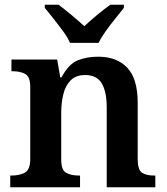

<svg xmlns="http://www.w3.org/2000/svg" viewBox="-20 -786 699 806"><path d="M23 0V-49H27Q61 -49 84 -61Q107 -73 107 -119V-421Q107 -464 86 -475.5Q65 -487 32 -487H28V-536H220L233 -461H238Q268 -517 306 -532.5Q344 -548 392 -548Q470 -548 514 -502Q558 -456 558 -354V-120Q558 -73 576 -61Q594 -49 628 -49H632V0H428V-335Q428 -400 407.5 -435.5Q387 -471 337 -471Q299 -471 277 -449Q255 -427 246 -391Q237 -355 237 -313V-115Q237 -72 258 -60.5Q279 -49 312 -49H316V0ZM274 -606Q264 -629 244.5 -655.5Q225 -682 204.5 -708Q184 -734 168 -753V-766H226Q249 -749 280 -723Q311 -697 334 -676Q356 -697 387.5 -723Q419 -749 443 -766H500V-753Q485 -734 464 -708Q443 -682 424 -655.5Q405 -629 394 -606Z"/></svg>

Font: Noto Serif NP Hmong SemiBold
Style: Regular
Weight: 600
Designer: Dalton Maag Ltd
Foundry: Dalton Maag Ltd
Version: Version 1.001; ttfautohint (v1.8.4.7-5d5b)